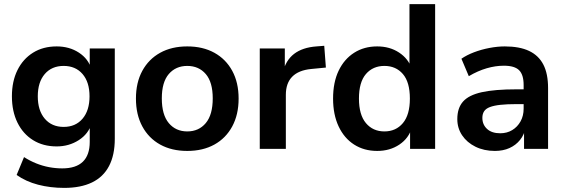

<svg xmlns="http://www.w3.org/2000/svg" viewBox="-20 -725 2751 935"><path d="M293 190Q225 190 165.5 174.5Q106 159 61 127L97 40Q125 58 156 70.5Q187 83 219 89Q251 95 283 95Q350 95 383.5 62.5Q417 30 417 -34V-124H426Q411 -73 363.5 -42.5Q316 -12 256 -12Q190 -12 141 -42.5Q92 -73 65 -128Q38 -183 38 -256Q38 -329 65 -383.5Q92 -438 141 -468.5Q190 -499 256 -499Q318 -499 364.5 -468.5Q411 -438 425 -388H417V-489H539V-49Q539 30 511 83.5Q483 137 428 163.5Q373 190 293 190ZM290 -107Q348 -107 382 -147Q416 -187 416 -256Q416 -325 382 -364.5Q348 -404 290 -404Q232 -404 198 -364.5Q164 -325 164 -256Q164 -187 198 -147Q232 -107 290 -107Z M892 10Q816 10 760 -21Q704 -52 673 -109.5Q642 -167 642 -245Q642 -323 673 -380Q704 -437 760 -468Q816 -499 892 -499Q968 -499 1024 -468Q1080 -437 1111 -380Q1142 -323 1142 -245Q1142 -167 1111 -109.5Q1080 -52 1024 -21Q968 10 892 10ZM892 -85Q948 -85 982 -125.5Q1016 -166 1016 -246Q1016 -325 982 -364.5Q948 -404 892 -404Q836 -404 802 -364.5Q768 -325 768 -246Q768 -166 802 -125.5Q836 -85 892 -85Z M1245 0V-489H1367V-371H1357Q1371 -431 1412 -462.5Q1453 -494 1521 -499L1559 -502L1567 -396L1495 -389Q1434 -383 1403 -351.5Q1372 -320 1372 -263V0Z M1817 10Q1753 10 1704.5 -21Q1656 -52 1629 -109.5Q1602 -167 1602 -245Q1602 -324 1629 -380.5Q1656 -437 1704.5 -468Q1753 -499 1817 -499Q1878 -499 1923.5 -469Q1969 -439 1985 -390H1974V-705H2099V0H1977V-104H1986Q1971 -52 1925 -21Q1879 10 1817 10ZM1852 -85Q1908 -85 1942 -125.5Q1976 -166 1976 -245Q1976 -325 1942 -364.5Q1908 -404 1852 -404Q1796 -404 1762 -364.5Q1728 -325 1728 -245Q1728 -166 1762 -125.5Q1796 -85 1852 -85Z M2390 10Q2337 10 2295.5 -10.5Q2254 -31 2230.5 -66Q2207 -101 2207 -145Q2207 -199 2235 -230.5Q2263 -262 2326 -276Q2389 -290 2495 -290H2545V-218H2496Q2449 -218 2417 -214.5Q2385 -211 2365.5 -203.5Q2346 -196 2337.5 -183Q2329 -170 2329 -151Q2329 -118 2352 -97Q2375 -76 2416 -76Q2449 -76 2474.5 -91.5Q2500 -107 2515 -134Q2530 -161 2530 -196V-311Q2530 -361 2508 -383Q2486 -405 2434 -405Q2393 -405 2350 -392.5Q2307 -380 2263 -354L2227 -439Q2253 -457 2288.5 -470.5Q2324 -484 2363.5 -491.5Q2403 -499 2438 -499Q2510 -499 2556.5 -477Q2603 -455 2626 -410.5Q2649 -366 2649 -296V0H2532V-104H2540Q2533 -69 2512.5 -43.5Q2492 -18 2461 -4Q2430 10 2390 10Z"/></svg>

Font: Nunito Sans 12pt ExtraLight
Style: Bold
Weight: 700
Version: Version 3.101;gftools[0.9.27]